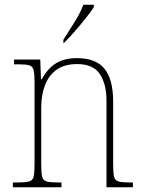

<svg xmlns="http://www.w3.org/2000/svg" viewBox="-20 -786 604 806"><path d="M34 0V-20H52Q86 -20 101.5 -24Q117 -28 121 -44Q125 -60 125 -95V-442Q125 -476 121 -492Q117 -508 102.5 -512Q88 -516 58 -516H39V-536H149L152 -453H155Q181 -500 216 -521Q251 -542 303 -542Q383 -542 419 -497Q455 -452 455 -359V-95Q455 -60 459 -44Q463 -28 478.5 -24Q494 -20 527 -20H538V0H427V-365Q427 -432 399.5 -474.5Q372 -517 304 -517Q250 -517 217 -493Q184 -469 168.5 -427.5Q153 -386 153 -334V-95Q153 -60 157 -44Q161 -28 176.5 -24Q192 -20 226 -20H238V0ZM246 -619Q268 -653 292.5 -692.5Q317 -732 330 -766H374V-756Q363 -739 341 -711Q319 -683 294 -654.5Q269 -626 249 -606H246Z"/></svg>

Font: Noto Serif Tamil SemiCondensed Thin
Style: Italic
Weight: 100
Width: 4
Italic angle: -12°
Designer: Indian Type Foundry, Tom Grace, and the Monotype Design Team
Foundry: Monotype Imaging Inc.
Version: Version 2.003; ttfautohint (v1.8.4.7-5d5b)